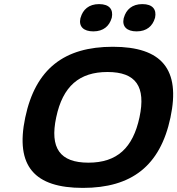

<svg xmlns="http://www.w3.org/2000/svg" viewBox="-20 -907 864 936"><path d="M384 9C149 9 53 -96 103 -334C153 -572 294 -679 530 -679C769 -679 861 -569 811 -334C761 -98 621 9 384 9ZM254 -335C222 -185 272 -114 411 -114C551 -114 628 -186 660 -335C692 -485 643 -556 504 -556C367 -556 286 -487 254 -335ZM372 -818C363 -778 387 -754 435 -754C485 -754 513 -781 524 -818L525 -821C533 -860 514 -887 463 -887C413 -887 384 -860 373 -821ZM583 -818C574 -778 598 -754 646 -754C696 -754 724 -781 735 -818L736 -821C744 -860 725 -887 674 -887C624 -887 595 -860 584 -821Z"/></svg>

Font: LT Wave Bold
Style: Italic
Weight: 700
Designer: Daniel Lyons
Version: Version 2.5 (Glyphs App)